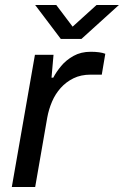

<svg xmlns="http://www.w3.org/2000/svg" viewBox="-20 -744 493 764"><path d="M27 0 119 -526H193L185 -435H192Q204 -458 223.5 -481.5Q243 -505 272.5 -521.5Q302 -538 341 -538Q359 -538 374 -536Q389 -534 399 -530L385 -447H341Q302 -447 272.5 -432.5Q243 -418 221.5 -394Q200 -370 187 -339.5Q174 -309 168 -276L120 0ZM453 -724 304 -589H222L120 -724H204L284 -618H247L364 -724Z"/></svg>

Font: Archivo SemiExpanded
Style: Italic
Weight: 400
Width: 6
Italic angle: -10°
Designer: Hector Gatti
Foundry: Omnibus-Type
Version: Version 2.001